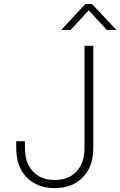

<svg xmlns="http://www.w3.org/2000/svg" viewBox="-20 -965 621 995"><path d="M263.7 9.8Q172.9 9.8 118.4 -45.7Q64 -101.1 64 -198.2V-233.4H109.4V-198.2Q109.4 -120.1 150.9 -76.2Q192.4 -32.2 263.7 -32.2Q335 -32.2 376.5 -76.2Q418 -120.1 418 -198.2V-727.5H463.4V-198.2Q463.4 -101.1 408.9 -45.7Q354.5 9.8 263.7 9.8ZM345.7 -809.6H299.3V-812L422.9 -944.8H456.5L581.1 -812V-809.6H533.7L439.9 -911.6Z"/></svg>

Font: Inter 18pt ExtraLight
Style: Regular
Weight: 250
Designer: Rasmus Andersson
Foundry: rsms
Version: Version 4.001;git-66647c0bb